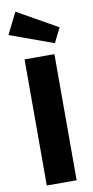

<svg xmlns="http://www.w3.org/2000/svg" viewBox="-104 -997 501 1039"><g transform="rotate(-10 146.5 -478.0)"><path d="M2 -838 242 -751 282 -831 61 -956ZM65 -693V0H229V-693Z"/></g></svg>

Font: Fira Sans
Style: Bold
Weight: 700
Designer: Carrois Corporate & Edenspiekermann AG
Foundry: Carrois Corporate GbR & Edenspiekermann AG
Version: Version 4.203